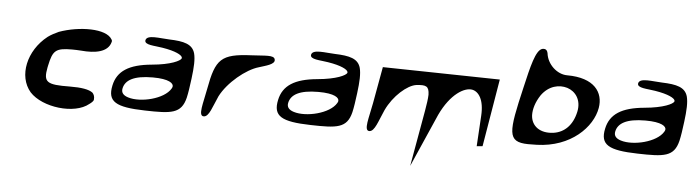

<svg xmlns="http://www.w3.org/2000/svg" viewBox="-59 -1115 6037 1672"><g transform="rotate(5 2959.5 -279.5)"><path d="M216 -71C328 52 612 86 734 -15C742 -21 752 -28 758 -35C764 -41 770 -49 770 -57C773 -85 763 -103 752 -115C719 -141 650 -152 552 -151C347 -148 318 -169 343 -299C344 -305 346 -312 347 -318C375 -451 400 -474 543 -474C566 -474 593 -473 623 -471C741 -460 856 -477 880 -568C883 -576 882 -584 877 -591C825 -683 589 -680 414 -617C381 -602 348 -585 321 -565C151 -432 102 -204 216 -71Z M1220 0C1451 6 1539 0 1574 -143C1584 -186 1592 -241 1601 -312C1614 -414 1617 -483 1604 -533C1582 -612 1507 -631 1378 -635C1294 -638 1183 -661 1172 -611C1163 -567 1256 -570 1325 -558C1444 -539 1494 -509 1500 -490C1501 -486 1502 -482 1500 -479C1491 -459 1414 -418 1244 -403C1048 -385 947 -321 920 -193C889 -49 965 -6 1220 0ZM1264 -293C1407 -293 1449 -257 1443 -227C1442 -222 1439 -217 1436 -211C1380 -115 1175 -66 1065 -101C1020 -115 1002 -140 1010 -176C1025 -247 1097 -293 1264 -293Z M1736 6C1782 5 1805 -85 1848 -179C1911 -303 2066 -431 2177 -462C2231 -480 2319 -498 2308 -541C2300 -582 2219 -565 2104 -560C1838 -548 1793 -500 1745 -237C1722 -110 1682 8 1736 6Z M2668 0C2899 6 2987 0 3022 -143C3032 -186 3040 -241 3049 -312C3062 -414 3065 -483 3052 -533C3030 -612 2955 -631 2826 -635C2742 -638 2631 -661 2620 -611C2611 -567 2704 -570 2773 -558C2892 -539 2942 -509 2948 -490C2949 -486 2950 -482 2948 -479C2939 -459 2862 -418 2692 -403C2496 -385 2395 -321 2368 -193C2337 -49 2413 -6 2668 0ZM2712 -293C2855 -293 2897 -257 2891 -227C2890 -222 2887 -217 2884 -211C2828 -115 2623 -66 2513 -101C2468 -115 2450 -140 2458 -176C2473 -247 2545 -293 2712 -293Z M3252 -557 3194 -237C3171 -109 3130 10 3184 8C3230 6 3254 -85 3299 -185C3360 -315 3478 -416 3555 -427C3641 -437 3667 -427 3669 -352C3668 -316 3661 -269 3651 -211L3564 279L3768 -185C3857 -374 3977 -442 4045 -429C4100 -418 4151 -353 4142 -209L4126 58L4177 53L4276 -538H4275Z M4487 -485C4395 -92 4383 -2 4569 1C4592 1 4619 1 4647 0C4943 -9 5127 -197 5156 -367C5179 -503 5096 -626 4857 -626C4769 -626 4681 -706 4670 -803C4667 -814 4661 -845 4621 -836C4564 -819 4531 -675 4487 -485ZM4642 -432C4705 -520 4796 -539 4868 -517C4940 -494 4995 -423 4973 -318C4947 -197 4876 -131 4784 -117C4665 -100 4587 -159 4583 -254C4582 -307 4600 -369 4642 -432Z M5527 0C5758 6 5846 0 5881 -143C5891 -186 5899 -241 5908 -312C5921 -414 5924 -483 5911 -533C5889 -612 5814 -631 5685 -635C5601 -638 5490 -661 5479 -611C5470 -567 5563 -570 5632 -558C5751 -539 5801 -509 5807 -490C5808 -486 5809 -482 5807 -479C5798 -459 5721 -418 5551 -403C5355 -385 5254 -321 5227 -193C5196 -49 5272 -6 5527 0ZM5571 -293C5714 -293 5756 -257 5750 -227C5749 -222 5746 -217 5743 -211C5687 -115 5482 -66 5372 -101C5327 -115 5309 -140 5317 -176C5332 -247 5404 -293 5571 -293Z"/></g></svg>

Font: Venom Sans
Style: BdObl
Weight: 700
Version: Version 1.001